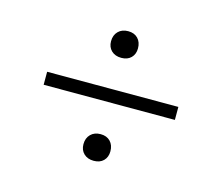

<svg xmlns="http://www.w3.org/2000/svg" viewBox="-67 -592 660 571"><g transform="rotate(15 263.0 -306.5)"><path d="M221 -464Q221 -483 232.5 -494.5Q244 -506 263 -506Q282 -506 293 -494.5Q304 -483 304 -464Q304 -446 293 -435Q282 -424 263 -424Q244 -424 232.5 -435Q221 -446 221 -464ZM61 -327H465V-287H61ZM221 -147Q221 -166 232.5 -177.5Q244 -189 263 -189Q282 -189 293 -177.5Q304 -166 304 -147Q304 -129 293 -118Q282 -107 263 -107Q244 -107 232.5 -118Q221 -129 221 -147Z"/></g></svg>

Font: Athiti Light
Style: Regular
Weight: 300
Designer: CadsonDemak Team
Foundry: CadsonDemak
Version: Version 1.033